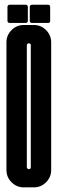

<svg xmlns="http://www.w3.org/2000/svg" viewBox="-20 -808 249 828"><path d="M200.7 -74.7Q200.7 -43.9 178.7 -22Q156.7 0 126 0H82.5Q51.8 0 29.8 -22Q7.8 -43.9 7.8 -74.7V-625.5Q7.8 -656.2 29.8 -678.2Q51.8 -700.2 82.5 -700.2H126Q156.7 -700.2 178.7 -678.2Q200.7 -656.2 200.7 -625.5ZM104.5 -78.6Q112.8 -78.6 112.8 -87.4V-612.3Q112.8 -621.1 104.5 -621.1Q100.6 -621.1 98.1 -618.7Q95.7 -616.2 95.7 -612.3V-87.4Q95.7 -84 98.1 -81.3Q100.6 -78.6 104.5 -78.6ZM12.2 -717.3V-778.8Q12.2 -782.2 14.9 -784.9Q17.6 -787.6 21 -787.6H91.3Q94.7 -787.6 97.2 -785.2Q100.1 -782.2 100.1 -778.8V-717.3Q100.1 -714.4 97.2 -711.4Q94.7 -709 91.3 -709H21Q17.6 -709 15.1 -711.4Q12.2 -714.4 12.2 -717.3ZM108.4 -717.3V-778.8Q108.4 -782.2 110.8 -784.9Q113.3 -787.6 117.2 -787.6H187.5Q191.4 -787.6 193.8 -784.9Q196.3 -782.2 196.3 -778.8V-717.3Q196.3 -709 187.5 -709H117.2Q113.8 -709 111.3 -711.4Q108.4 -714.4 108.4 -717.3Z"/></svg>

Font: Silence Rounded
Style: Regular
Weight: 400
Designer: Lilo Joris
Foundry: Lilo Joris
Version: Version 1.019;Fontself Maker 3.5.7